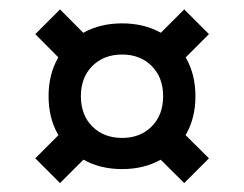

<svg xmlns="http://www.w3.org/2000/svg" viewBox="-20 -442 532 419"><path d="M111 -421.5 181.5 -350.5 127.5 -296.5 57 -367.5ZM57 -96.5 129 -168.5 183 -114.5 111 -42.5ZM246.5 -391Q294 -391 330 -371Q366 -351 386.2 -315Q406.5 -279 406.5 -232Q406.5 -185 386.2 -149.2Q366 -113.5 330 -93.2Q294 -73 246.5 -73Q199 -73 162.8 -93.2Q126.5 -113.5 106.2 -149.2Q86 -185 86 -232Q86 -279 106.2 -315Q126.5 -351 162.8 -371Q199 -391 246.5 -391ZM246.5 -141Q286 -141 311 -166Q336 -191 336 -232Q336 -273 311 -298Q286 -323 246.5 -323Q206.5 -323 181.5 -298Q156.5 -273 156.5 -232Q156.5 -191 181.5 -166Q206.5 -141 246.5 -141ZM436 -367.5 364 -295.5 310 -349.5 382 -421.5ZM436 -96.5 382 -42.5 312 -112 366 -166Z"/></svg>

Font: Newsreader
Style: Bold
Weight: 700
Designer: Hugues Gentile
Foundry: Production Type
Version: Version 1.003